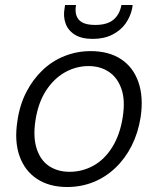

<svg xmlns="http://www.w3.org/2000/svg" viewBox="-20 -738 634 770"><path d="M249 12Q178 12 128.5 -20.5Q79 -53 58 -113Q37 -173 50 -254Q59 -317 85.5 -368.5Q112 -420 151 -457Q190 -494 239.5 -513.5Q289 -533 344 -533Q416 -533 465 -501Q514 -469 535 -409Q556 -349 544 -268Q534 -205 508 -153.5Q482 -102 442.5 -64.5Q403 -27 354 -7.5Q305 12 249 12ZM259 -49Q310 -49 354.5 -73.5Q399 -98 430 -147.5Q461 -197 472 -267Q483 -336 467 -381.5Q451 -427 416.5 -450Q382 -473 335 -473Q285 -473 240.5 -448Q196 -423 164.5 -374.5Q133 -326 122 -254Q112 -187 127.5 -140.5Q143 -94 177.5 -71.5Q212 -49 259 -49ZM352 -582Q307 -582 280 -599Q253 -616 243 -644Q233 -672 239 -705L241 -718H285Q278 -680 296 -659Q314 -638 362 -638Q410 -638 435 -659Q460 -680 467 -718H512L510 -704Q503 -671 483.5 -643.5Q464 -616 430.5 -599Q397 -582 352 -582Z"/></svg>

Font: DM Sans 10pt Light
Style: Italic
Weight: 300
Italic angle: -10°
Version: Version 4.004;gftools[0.9.30]